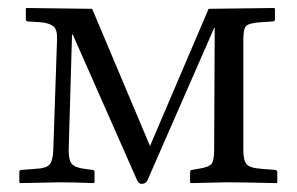

<svg xmlns="http://www.w3.org/2000/svg" viewBox="-20 -451 735 475"><path d="M44.9 -431.2 208 -429.2 351.1 -89.8 496.1 -429.2 658.2 -431.2 660.2 -429.2V-402.8Q660.2 -397.9 653.8 -397.9L625 -396Q596.2 -394 589.1 -387Q582 -379.9 582 -353V-80.1Q582 -54.2 590.1 -44.7Q598.1 -35.2 627.9 -33.2L659.2 -30.8Q666 -30.8 666 -24.9V0L665 2Q573.2 0 541 0L452.1 2L450.2 0V-24.9Q450.2 -30.8 456.1 -30.8L469.2 -33.2Q496.1 -37.1 502.9 -45.2Q509.8 -53.2 509.8 -80.1L511.2 -381.8H509.8L345.2 -5.9Q341.3 3.9 330.1 3.9Q323.2 3.9 318.8 -5.9L160.2 -365.2H158.2L149.9 -79.1Q149.9 -54.2 158 -45.2Q166 -36.1 189.9 -33.2L208 -30.8Q213.9 -30.8 213.9 -24.9V0L211.9 2Q161.1 0 128.9 0L29.8 2L27.8 0V-25.9Q27.8 -30.8 35.2 -30.8L65.9 -33.2Q93.8 -34.2 102.3 -43.7Q110.8 -53.2 111.8 -79.1L121.1 -353Q122.1 -377.9 112.1 -386Q102.1 -394 80.1 -396L49.8 -397.9Q43.9 -397.9 43.9 -402.8V-429.2Z"/></svg>

Font: Linux Libertine Capitals
Style: Small Caps
Weight: 400
Designer: Philipp H. Poll
Foundry: Philipp H. Poll
Version: Version 5.1.3